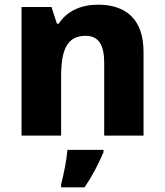

<svg xmlns="http://www.w3.org/2000/svg" viewBox="-20 -579 703 820"><path d="M399 -559C326 -559 266 -532 231 -478H223L200 -549H72V0H241V-250C241 -363 264 -426 346 -426C401 -426 425 -387 425 -311V0H593V-358C593 -499 515 -559 399 -559ZM422 71V61H268C265 102 252 167 241 208V221H341C377 168 401 120 422 71Z"/></svg>

Font: Noto Sans Telugu ExtraBold
Style: Regular
Weight: 800
Designer: Jelle Bosma - Monotype Design Team
Foundry: Monotype Imaging Inc.
Version: Version 2.005